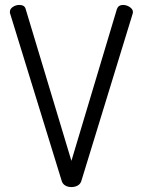

<svg xmlns="http://www.w3.org/2000/svg" viewBox="-20 -751 578 777"><path d="M20 -703Q20 -715 32 -723Q44 -731 58 -731Q80 -731 84 -714L269 -100L453 -714Q459 -731 478 -731Q492 -731 505 -722.5Q518 -714 518 -702L517 -696L309 -18Q305 -6 294 0Q283 6 269 6Q255 6 244.5 0Q234 -6 230 -18L21 -696Q20 -698 20 -703Z"/></svg>

Font: Dosis
Style: Regular
Weight: 400
Designer: Edgar Tolentino, Pablo Impallari, Igino Marini
Foundry: Edgar Tolentino, Pablo Impallari, Igino Marini
Version: Version 1.007;Glyphs 3.1.1 (3134)